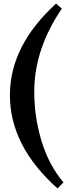

<svg xmlns="http://www.w3.org/2000/svg" viewBox="-20 -851 383 1065"><path d="M291 -831 323 -803Q170 -579 170 -342Q170 -203 210 -70Q250 63 332 161L299 194Q35 -41 35 -323Q35 -598 291 -831Z"/></svg>

Font: Libre Baskerville
Style: Bold
Weight: 700
Designer: Pablo Impallari, Rodrigo Fuenzalida
Foundry: Pablo Impallari, Rodrigo Fuenzalida
Version: Version 1.000